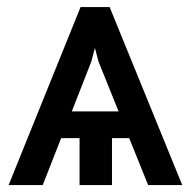

<svg xmlns="http://www.w3.org/2000/svg" viewBox="-20 -535 552 555"><path d="M187.5 -212.9H322.8L264.6 -357.4L254.4 -396.5L244.1 -357.4ZM353.5 -135.7H303.7V0H210V-135.7H156.7L103.5 0H4.9L212.9 -514.6H296.9L506.8 0H408.2Z"/></svg>

Font: Pretendard GOV
Style: Regular
Weight: 400
Designer: Base glyphs from Inter by Rasmus Andersson; Hangeul glyphs from Noto Sans CJK(Source Han Sans) by Jang Soo-young and Kan
Foundry: Kil Hyung-jin
Version: Version 1.309